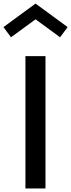

<svg xmlns="http://www.w3.org/2000/svg" viewBox="-70 -1068 404 1088"><path d="M74.1 0V-750H187.7V0ZM-7.7 -856.8 -50.5 -914.5 131.4 -1047.7 313.2 -914.5 270.5 -856.8 131.4 -958.6Z"/></svg>

Font: Spartan MB SemBd
Style: Regular
Weight: 600
Designer: Matt Bailey, Mirko Velimirovic
Foundry: Matt Bailey
Version: Version 1.005